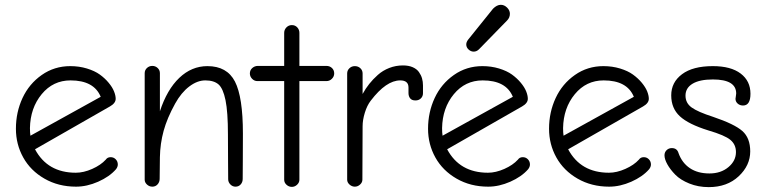

<svg xmlns="http://www.w3.org/2000/svg" viewBox="-20 -767 3164 795"><path d="M294.9 5.9Q221.7 5.9 164.1 -27.3Q106.4 -60.5 76.2 -115Q45.9 -169.4 45.9 -233.9Q45.9 -302.2 73.2 -361.1Q100.6 -419.9 152.8 -456.5Q205.1 -493.2 271 -493.2Q307.6 -493.2 339.8 -483.4Q372.1 -473.6 393.3 -458.3Q414.6 -442.9 429.9 -424.3Q445.3 -405.8 452.1 -388.7Q459 -371.6 459 -357.9Q459 -339.8 435.1 -326.2L125 -148.9Q176.8 -51.8 293.9 -51.8Q326.2 -51.8 361.8 -67.6Q397.5 -83.5 418 -106Q424.8 -116.2 438 -116.2Q450.7 -116.2 459.2 -107.4Q467.8 -98.6 467.8 -85.9Q467.8 -75.7 460 -65.9Q433.1 -35.2 386.5 -14.6Q339.8 5.9 294.9 5.9ZM106 -205.1 397 -366.2Q369.1 -434.1 272 -434.1Q199.7 -434.1 152.6 -377Q105.5 -319.8 104 -236.8Q104 -217.3 106 -205.1Z M610.8 5.9Q598.1 5.9 588.6 -2.9Q579.1 -11.7 579.1 -22.9V-463.9Q579.1 -476.6 588.4 -485.4Q597.7 -494.1 610.8 -494.1Q623.5 -494.1 632.8 -485.4Q642.1 -476.6 642.1 -463.9V-306.2Q671.4 -396 722.4 -444.6Q773.4 -493.2 838.9 -493.2Q919.9 -493.2 952.9 -429.2Q985.8 -365.2 985.8 -213.9Q985.8 -155.8 985.4 -98.9Q984.9 -42 984.9 -25.9Q984.9 -12.7 976.6 -3.4Q968.3 5.9 955.1 5.9Q942.9 5.9 933.8 -3.4Q924.8 -12.7 924.8 -24.9Q924.8 -40.5 924.3 -97.2Q923.8 -153.8 923.8 -210Q923.8 -303.2 913.8 -352.1Q903.8 -400.9 884.8 -417.5Q865.7 -434.1 830.1 -434.1Q796.9 -434.1 763.7 -408.9Q730.5 -383.8 705.1 -337.9Q671.9 -277.8 657.5 -225.1Q643.1 -172.4 642.1 -116.2L641.1 -26.9Q641.1 -13.2 632.6 -3.7Q624 5.9 610.8 5.9Z M1188.5 6.8Q1175.8 6.8 1166.3 -2Q1156.7 -10.7 1156.7 -22.9V-431.2H1045.9Q1033.2 -431.2 1023.9 -440.7Q1014.6 -450.2 1014.6 -462.9Q1014.6 -476.6 1024.7 -485.4Q1034.7 -494.1 1047.9 -494.1H1156.7V-630.9Q1156.7 -644 1166 -653.6Q1175.3 -663.1 1188.5 -663.1Q1202.1 -663.1 1210.9 -653.6Q1219.7 -644 1219.7 -630.9V-494.1H1331.5Q1345.2 -494.1 1354.5 -485.4Q1363.8 -476.6 1363.8 -462.9Q1363.8 -450.2 1354.2 -440.7Q1344.7 -431.2 1331.5 -431.2H1219.7V-22.9Q1219.7 -11.2 1210.2 -2.2Q1200.7 6.8 1188.5 6.8Z M1417.5 -22.9V-462.9Q1417.5 -475.6 1426.8 -484.4Q1436 -493.2 1449.2 -493.2Q1462.9 -493.2 1472.2 -484.4Q1481.4 -475.6 1481.4 -462.9V-377.9Q1493.7 -400.4 1508.8 -419.4Q1523.9 -438.5 1544.4 -456.8Q1564.9 -475.1 1591.8 -485.6Q1618.7 -496.1 1648.4 -496.1Q1671.9 -496.1 1688.7 -488.8Q1705.6 -481.4 1714.6 -468.8Q1723.6 -456.1 1727.5 -442.4Q1731.4 -428.7 1731.4 -413.1V-380.9Q1731.4 -368.2 1722.7 -359.6Q1713.9 -351.1 1700.2 -351.1Q1685.1 -351.1 1678.2 -359.9Q1671.4 -368.7 1671.4 -381.8V-404.8Q1671.4 -434.1 1637.2 -434.1Q1579.1 -434.1 1515.1 -350.1Q1500 -330.6 1490.7 -300.5Q1481.4 -270.5 1481.4 -244.1L1480.5 -22.9Q1480.5 -11.7 1470.9 -2.9Q1461.4 5.9 1449.2 5.9Q1437 5.9 1427.2 -2.9Q1417.5 -11.7 1417.5 -22.9Z M1941.4 -553.2Q1929.7 -553.2 1920.2 -562Q1910.6 -570.8 1910.6 -583Q1910.6 -592.8 1918.5 -603L2021.5 -731Q2037.6 -747.1 2053.7 -747.1Q2067.9 -747.1 2079.6 -735.6Q2091.3 -724.1 2091.3 -710Q2091.3 -693.8 2079.6 -682.1L1963.4 -563Q1953.6 -553.2 1941.4 -553.2ZM2001.5 5.9Q1928.2 5.9 1870.6 -27.3Q1813 -60.5 1782.7 -115Q1752.4 -169.4 1752.4 -233.9Q1752.4 -302.2 1779.8 -361.1Q1807.1 -419.9 1859.4 -456.5Q1911.6 -493.2 1977.5 -493.2Q2014.2 -493.2 2046.4 -483.4Q2078.6 -473.6 2099.9 -458.3Q2121.1 -442.9 2136.5 -424.3Q2151.9 -405.8 2158.7 -388.7Q2165.5 -371.6 2165.5 -357.9Q2165.5 -339.8 2141.6 -326.2L1831.5 -148.9Q1883.3 -51.8 2000.5 -51.8Q2032.7 -51.8 2068.4 -67.6Q2104 -83.5 2124.5 -106Q2131.3 -116.2 2144.5 -116.2Q2157.2 -116.2 2165.8 -107.4Q2174.3 -98.6 2174.3 -85.9Q2174.3 -75.7 2166.5 -65.9Q2139.6 -35.2 2093 -14.6Q2046.4 5.9 2001.5 5.9ZM1812.5 -205.1 2103.5 -366.2Q2075.7 -434.1 1978.5 -434.1Q1906.2 -434.1 1859.1 -377Q1812 -319.8 1810.5 -236.8Q1810.5 -217.3 1812.5 -205.1Z M2502.4 5.9Q2429.2 5.9 2371.6 -27.3Q2314 -60.5 2283.7 -115Q2253.4 -169.4 2253.4 -233.9Q2253.4 -302.2 2280.8 -361.1Q2308.1 -419.9 2360.4 -456.5Q2412.6 -493.2 2478.5 -493.2Q2515.1 -493.2 2547.4 -483.4Q2579.6 -473.6 2600.8 -458.3Q2622.1 -442.9 2637.5 -424.3Q2652.8 -405.8 2659.7 -388.7Q2666.5 -371.6 2666.5 -357.9Q2666.5 -339.8 2642.6 -326.2L2332.5 -148.9Q2384.3 -51.8 2501.5 -51.8Q2533.7 -51.8 2569.3 -67.6Q2605 -83.5 2625.5 -106Q2632.3 -116.2 2645.5 -116.2Q2658.2 -116.2 2666.7 -107.4Q2675.3 -98.6 2675.3 -85.9Q2675.3 -75.7 2667.5 -65.9Q2640.6 -35.2 2594 -14.6Q2547.4 5.9 2502.4 5.9ZM2313.5 -205.1 2604.5 -366.2Q2576.7 -434.1 2479.5 -434.1Q2407.2 -434.1 2360.1 -377Q2313 -319.8 2311.5 -236.8Q2311.5 -217.3 2313.5 -205.1Z M2914.6 7.8Q2871.1 7.8 2834.2 -7.1Q2797.4 -22 2776.1 -43.7Q2754.9 -65.4 2743.2 -86.7Q2731.4 -107.9 2731.4 -124Q2731.4 -136.7 2740.2 -145.3Q2749 -153.8 2761.7 -153.8Q2783.7 -153.8 2789.6 -132.8Q2804.2 -92.3 2836.7 -70.6Q2869.1 -48.8 2917.5 -48.8Q2964.8 -48.8 2996.1 -75Q3027.3 -101.1 3027.3 -137.2Q3027.3 -168.5 3004.4 -187.7Q2981.4 -207 2912.6 -227.1Q2831.1 -252.4 2795.2 -285.4Q2759.3 -318.4 2759.3 -372.1Q2759.3 -426.3 2804 -459.7Q2848.6 -493.2 2931.6 -493.2Q3006.3 -493.2 3046.9 -462.4Q3087.4 -431.6 3087.4 -378.9Q3087.4 -330.1 3056.6 -330.1Q3043.5 -330.1 3034.4 -338.1Q3025.4 -346.2 3025.4 -357.9Q3025.4 -361.8 3026.9 -368.7Q3028.3 -375.5 3028.3 -379.9Q3028.3 -438 2931.6 -438Q2877 -438 2847.7 -420.4Q2818.4 -402.8 2818.4 -371.1Q2818.4 -340.3 2843.8 -322Q2869.1 -303.7 2932.6 -283.2Q3021 -253.4 3053.7 -224.6Q3086.4 -195.8 3086.4 -140.1Q3086.4 -82 3038.6 -37.1Q2990.7 7.8 2914.6 7.8Z"/></svg>

Font: Comic Neue
Style: Regular
Weight: 400
Designer: Craig Rozynski
Foundry: Craig Rozynski
Version: Version 2.003;hotconv 1.0.109;makeotfexe 2.5.65596